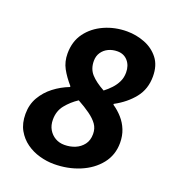

<svg xmlns="http://www.w3.org/2000/svg" viewBox="-123 -740 755 845"><g transform="rotate(20 254.5 -317.5)"><path d="M224 12Q191 12 157 2.5Q123 -7 95 -27Q67 -47 49.5 -78Q32 -109 32 -153Q32 -197 52 -231.5Q72 -266 104.5 -291Q137 -316 176 -331V-335Q148 -367 131.5 -397.5Q115 -428 115 -466Q115 -523 144.5 -563Q174 -603 223 -625Q272 -647 329 -647Q372 -647 412 -631.5Q452 -616 477.5 -583.5Q503 -551 503 -499Q503 -440 469.5 -398Q436 -356 382 -327V-323Q406 -307 425.5 -285Q445 -263 456 -235.5Q467 -208 467 -175Q467 -118 433.5 -76Q400 -34 344.5 -11Q289 12 224 12ZM320 -367Q337 -380 352 -396Q367 -412 376.5 -431.5Q386 -451 386 -475Q386 -508 367.5 -529Q349 -550 319 -550Q296 -550 277 -541Q258 -532 246.5 -515Q235 -498 235 -475Q235 -438 256.5 -414Q278 -390 320 -367ZM239 -83Q266 -83 289 -92.5Q312 -102 327 -121.5Q342 -141 342 -171Q342 -197 328.5 -216Q315 -235 290 -253Q265 -271 232 -289Q200 -268 177 -239.5Q154 -211 154 -171Q154 -144 165.5 -124.5Q177 -105 196 -94Q215 -83 239 -83Z"/></g></svg>

Font: Source Sans 3
Style: Bold Italic
Weight: 700
Italic angle: -11°
Designer: Paul D. Hunt
Foundry: Adobe
Version: Version 3.052;hotconv 1.1.0;makeotfexe 2.6.0